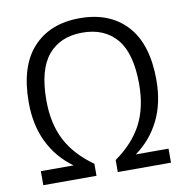

<svg xmlns="http://www.w3.org/2000/svg" viewBox="-83 -830 886 910"><g transform="rotate(-10 360.0 -375.0)"><path d="M52.5 0V-67.5H210Q133.5 -123 93 -206Q52.5 -289 52.5 -398Q52.5 -571.5 134.2 -660.5Q216 -749.5 359.5 -749.5Q503.5 -749.5 585.2 -660.5Q667 -571.5 667 -398Q667 -289 626.5 -206Q586 -123 509.5 -67.5H667V0H411V-58Q499 -120 541 -200.2Q583 -280.5 583 -393Q583 -541 524.5 -610.5Q466 -680 359.5 -680Q253.5 -680 195 -610.5Q136.5 -541 136.5 -393Q136.5 -280.5 178.5 -200.2Q220.5 -120 308.5 -58V0Z"/></g></svg>

Font: Encode Sans
Style: Regular
Weight: 400
Designer: Multiple Designers
Foundry: Impallari Type
Version: Version 3.002; ttfautohint (v1.8.3) -l 8 -r 50 -G 200 -x 14 